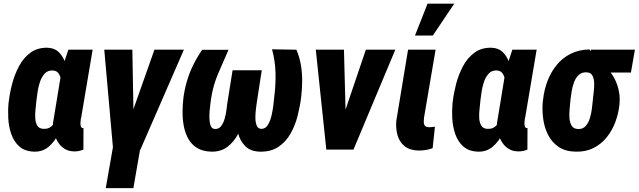

<svg xmlns="http://www.w3.org/2000/svg" viewBox="-20 -791 3376 1015"><path d="M25.4 -248.5 26.9 -258.3Q31.7 -300.3 44.7 -349.4Q57.6 -398.4 81.1 -442.1Q104.5 -485.8 141.6 -512.9Q178.7 -540 231.4 -538.6Q268.1 -537.1 289.8 -516.4Q311.5 -495.6 323.2 -463.6Q335 -431.6 339.4 -394.8Q343.8 -357.9 343.5 -323.5Q343.3 -289.1 341.8 -265.1L340.3 -250Q334.5 -215.8 322.3 -171.1Q310.1 -126.5 289.6 -84.5Q269 -42.5 237.3 -15.4Q205.6 11.7 161.1 10.7Q111.3 9.3 82.3 -16.6Q53.2 -42.5 39.6 -82.3Q25.9 -122.1 23.7 -166.3Q21.5 -210.4 25.4 -248.5ZM172.4 -258.8 171.4 -248.5Q170.4 -234.9 167.7 -212.4Q165 -189.9 166.3 -166.7Q167.5 -143.6 177 -127.2Q186.5 -110.8 209.5 -109.9Q233.9 -108.4 249.8 -121.3Q265.6 -134.3 275.4 -154.3Q285.2 -174.3 290.3 -197Q295.4 -219.7 298.3 -237.8L302.2 -274.4Q303.2 -288.6 304.9 -311.8Q306.6 -335 304 -359.4Q301.3 -383.8 291.3 -400.6Q281.2 -417.5 258.3 -418.5Q232.4 -419.4 216.3 -401.9Q200.2 -384.3 191.2 -357.7Q182.1 -331.1 178.5 -303.7Q174.8 -276.4 172.4 -258.8ZM341.3 -528.3H469.7L410.2 -175.3Q408.7 -170.9 407.2 -161.4Q405.8 -151.9 405.3 -141.1Q404.8 -130.4 407.5 -122.6Q410.2 -114.7 417.5 -113.8Q418.9 -113.3 419.7 -113.8Q420.4 -114.3 421.4 -114.7L420.9 0Q408.2 4.9 396.2 7.3Q384.3 9.8 371.1 9.3Q342.3 8.8 321.3 -4.4Q300.3 -17.6 286.9 -39.1Q273.4 -60.5 266.6 -86.2Q259.8 -111.8 259.8 -137.7L306.6 -423.3Z M727.1 -38.6 685.1 203.6H539.1L581.5 -38.6ZM658.7 -138.2 796.4 -528.3H952.1L722.2 0H621.1ZM679.7 -528.3 687 -119.6 672.4 0H578.1L531.2 -528.3Z M1418 -530.3 1546.9 -528.3Q1563.5 -489.3 1570.6 -447.8Q1577.6 -406.2 1577.4 -363.8Q1577.1 -321.3 1572.3 -278.8Q1566.4 -231 1553.5 -179.4Q1540.5 -127.9 1515.9 -84.5Q1491.2 -41 1451.4 -14.4Q1411.6 12.2 1352.5 10.7Q1302.7 8.8 1275.6 -19.3Q1248.5 -47.4 1237.5 -89.6Q1226.6 -131.8 1225.8 -176.8Q1225.1 -221.7 1229.5 -257.3L1256.3 -419.4H1363.8L1336.4 -242.2Q1335.4 -233.9 1332.8 -213.1Q1330.1 -192.4 1330.1 -168.9Q1330.1 -145.5 1336.7 -128.2Q1343.3 -110.8 1360.8 -109.9Q1382.3 -108.9 1395.5 -129.9Q1408.7 -150.9 1415.5 -180.4Q1422.4 -210 1425.5 -237.8Q1428.7 -265.6 1429.7 -278.3Q1438 -341.3 1436.5 -405.3Q1435.1 -469.2 1418 -530.3ZM1048.8 -527.8H1188Q1161.1 -465.8 1134 -403.6Q1106.9 -341.3 1096.7 -273.9Q1095.7 -267.1 1093 -248.8Q1090.3 -230.5 1088.4 -207.5Q1086.4 -184.6 1087.2 -162.6Q1087.9 -140.6 1094 -125.7Q1100.1 -110.8 1113.8 -109.4Q1135.3 -107.4 1147.7 -122.8Q1160.2 -138.2 1167 -161.6Q1173.8 -185.1 1176.8 -207.5Q1179.7 -230 1181.2 -242.2L1209.5 -419.4H1317.4L1290.5 -257.3Q1284.2 -217.8 1272.5 -171.1Q1260.7 -124.5 1238.8 -82.8Q1216.8 -41 1182.1 -14.6Q1147.5 11.7 1096.7 10.7Q1051.3 9.3 1021.7 -9Q992.2 -27.3 975.3 -57.6Q958.5 -87.9 951.7 -124.5Q944.8 -161.1 945.1 -200Q945.3 -238.8 949.7 -273.9Q955.6 -319.8 968.8 -364Q981.9 -408.2 1002.2 -449Q1022.5 -489.7 1048.8 -527.8Z M1773.9 -114.7 1914.1 -528.3H2069.8L1848.6 0H1756.8ZM1798.3 -528.3 1809.6 -101.6 1793.5 0H1705.1L1649.4 -528.3Z M2137.2 -528.3H2282.7L2221.7 -169.9Q2220.2 -157.7 2220.2 -146.2Q2220.2 -134.8 2225.6 -127Q2231 -119.1 2246.6 -118.7Q2254.9 -118.2 2262.9 -119.4Q2271 -120.6 2279.3 -121.1L2267.1 -7.8Q2249.5 -1 2230.7 2Q2211.9 4.9 2192.9 4.9Q2146.5 3.9 2119.4 -17.8Q2092.3 -39.6 2081.8 -75.4Q2071.3 -111.3 2075.2 -153.3ZM2173.8 -603 2240.2 -771.5H2381.3L2268.1 -603Z M2372.6 -248.5 2374 -258.3Q2378.9 -300.3 2391.8 -349.4Q2404.8 -398.4 2428.2 -442.1Q2451.7 -485.8 2488.8 -512.9Q2525.9 -540 2578.6 -538.6Q2615.2 -537.1 2637 -516.4Q2658.7 -495.6 2670.4 -463.6Q2682.1 -431.6 2686.5 -394.8Q2690.9 -357.9 2690.7 -323.5Q2690.4 -289.1 2689 -265.1L2687.5 -250Q2681.6 -215.8 2669.4 -171.1Q2657.2 -126.5 2636.7 -84.5Q2616.2 -42.5 2584.5 -15.4Q2552.7 11.7 2508.3 10.7Q2458.5 9.3 2429.4 -16.6Q2400.4 -42.5 2386.7 -82.3Q2373 -122.1 2370.8 -166.3Q2368.7 -210.4 2372.6 -248.5ZM2519.5 -258.8 2518.6 -248.5Q2517.6 -234.9 2514.9 -212.4Q2512.2 -189.9 2513.4 -166.7Q2514.6 -143.6 2524.2 -127.2Q2533.7 -110.8 2556.6 -109.9Q2581.1 -108.4 2596.9 -121.3Q2612.8 -134.3 2622.6 -154.3Q2632.3 -174.3 2637.5 -197Q2642.6 -219.7 2645.5 -237.8L2649.4 -274.4Q2650.4 -288.6 2652.1 -311.8Q2653.8 -335 2651.1 -359.4Q2648.4 -383.8 2638.4 -400.6Q2628.4 -417.5 2605.5 -418.5Q2579.6 -419.4 2563.5 -401.9Q2547.4 -384.3 2538.3 -357.7Q2529.3 -331.1 2525.6 -303.7Q2522 -276.4 2519.5 -258.8ZM2688.5 -528.3H2816.9L2757.3 -175.3Q2755.9 -170.9 2754.4 -161.4Q2752.9 -151.9 2752.4 -141.1Q2752 -130.4 2754.6 -122.6Q2757.3 -114.7 2764.6 -113.8Q2766.1 -113.3 2766.8 -113.8Q2767.6 -114.3 2768.6 -114.7L2768.1 0Q2755.4 4.9 2743.4 7.3Q2731.4 9.8 2718.3 9.3Q2689.5 8.8 2668.5 -4.4Q2647.5 -17.6 2634 -39.1Q2620.6 -60.5 2613.8 -86.2Q2606.9 -111.8 2606.9 -137.7L2653.8 -423.3Z M2849.6 -255.4 2851.1 -265.6Q2856.9 -317.9 2875 -364.5Q2893.1 -411.1 2923.3 -448Q2953.6 -484.9 2996.6 -506.6Q3039.6 -528.3 3095.7 -529.8Q3109.4 -514.6 3116.9 -499.5Q3124.5 -484.4 3134.5 -470.5Q3144.5 -456.5 3163.1 -446.3Q3195.8 -428.2 3217 -395.5Q3238.3 -362.8 3248.3 -324.2Q3258.3 -285.6 3255.4 -250.5L3254.9 -239.7Q3250 -191.9 3233.2 -146.5Q3216.3 -101.1 3187.5 -65.2Q3158.7 -29.3 3117.4 -8.5Q3076.2 12.2 3023.4 10.7Q2968.8 9.8 2933.1 -14.4Q2897.5 -38.6 2877.7 -77.4Q2857.9 -116.2 2851.6 -162.8Q2845.2 -209.5 2849.6 -255.4ZM2996.1 -266.1 2995.1 -255.9Q2994.1 -241.7 2991.5 -217.5Q2988.8 -193.4 2990.2 -168.7Q2991.7 -144 3001.7 -127Q3011.7 -109.9 3035.6 -108.9Q3061 -107.9 3075.9 -124.5Q3090.8 -141.1 3098.4 -166.5Q3106 -191.9 3109.1 -217.5Q3112.3 -243.2 3113.8 -259.8L3114.7 -270Q3115.7 -282.2 3118.7 -304.7Q3121.6 -327.1 3121.1 -350.6Q3120.6 -374 3112.1 -390.9Q3103.5 -407.7 3081.5 -408.7Q3055.7 -409.7 3039.8 -395Q3023.9 -380.4 3015.1 -357.2Q3006.3 -334 3002.2 -309.3Q2998 -284.7 2996.1 -266.1ZM3336.4 -528.3 3315.4 -407.7H3083.5L3104.5 -528.3Z"/></svg>

Font: Roboto Condensed ExtraBold
Style: Italic
Weight: 800
Italic angle: -12°
Designer: Christian Robertson
Foundry: Google
Version: Version 3.008; 2023